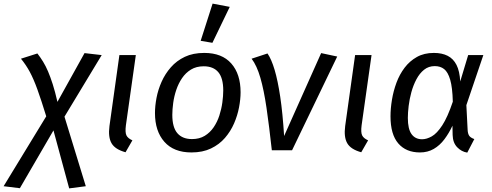

<svg xmlns="http://www.w3.org/2000/svg" viewBox="-93 -832 2724 1063"><path d="M23 -507 114 -536Q131 -514 145.5 -490.5Q160 -467 173 -436.5Q186 -406 199 -365.5Q212 -325 225 -268L264 -186L382 199L290 211L203 -110L163 -188Q135 -279 114 -337Q93 -395 72 -434Q51 -473 23 -507ZM225 -268 375 -538 470 -527 264 -186 203 -110 17 210 -73 199 163 -188Z M568 -527H659L604 -138Q599 -99 607 -82.5Q615 -66 640 -55L602 11Q544 -5 524.5 -39Q505 -73 513 -134Z M967 12Q869 12 817 -47Q765 -106 765 -206Q765 -245 773.5 -290Q782 -335 801.5 -379Q821 -423 853 -459.5Q885 -496 930.5 -517.5Q976 -539 1038 -539Q1136 -539 1187.5 -480.5Q1239 -422 1239 -321Q1239 -283 1230.5 -238Q1222 -193 1203 -149Q1184 -105 1152.5 -68.5Q1121 -32 1075 -10Q1029 12 967 12ZM970 -62Q1011 -62 1040.5 -80Q1070 -98 1090 -127.5Q1110 -157 1121.5 -192.5Q1133 -228 1138 -264.5Q1143 -301 1143 -331Q1143 -400 1115.5 -432.5Q1088 -465 1035 -465Q994 -465 964.5 -447Q935 -429 915 -399.5Q895 -370 883 -334.5Q871 -299 866 -262.5Q861 -226 861 -196Q861 -127 889 -94.5Q917 -62 970 -62ZM1018 -606 1084 -812 1179 -794 1083 -595Z M1300 -507 1388 -536Q1410 -504 1427.5 -445Q1445 -386 1458.5 -296Q1472 -206 1480 -79L1685 -538L1774 -519L1524 0H1412Q1397 -136 1382.5 -235Q1368 -334 1348.5 -401.5Q1329 -469 1300 -507Z M1873 -527H1964L1909 -138Q1904 -99 1912 -82.5Q1920 -66 1945 -55L1907 11Q1849 -5 1829.5 -39Q1810 -73 1818 -134Z M2309 -539Q2354 -539 2385.5 -523Q2417 -507 2434.5 -472.5Q2452 -438 2455 -381L2499 -527H2583L2489 -250L2496 -113Q2497 -93 2504 -81.5Q2511 -70 2533 -62L2494 13Q2462 8 2438 -17Q2414 -42 2413 -85L2412 -136Q2393 -95 2367.5 -61Q2342 -27 2308.5 -7.5Q2275 12 2232 12Q2155 12 2112 -38Q2069 -88 2069 -188Q2069 -231 2077 -279.5Q2085 -328 2102 -374Q2119 -420 2147 -457Q2175 -494 2215 -516.5Q2255 -539 2309 -539ZM2314 -466Q2280 -466 2255 -446Q2230 -426 2212.5 -393Q2195 -360 2184.5 -321.5Q2174 -283 2169.5 -245.5Q2165 -208 2165 -179Q2165 -118 2185.5 -89.5Q2206 -61 2244 -61Q2269 -61 2297.5 -77Q2326 -93 2355.5 -138Q2385 -183 2414 -269Q2412 -348 2399.5 -390.5Q2387 -433 2366 -449.5Q2345 -466 2314 -466Z"/></svg>

Font: Fira Sans Variable
Style: Italic
Weight: 397
Italic angle: -8°
Designer: Carrois Corporate & Edenspiekermann AG
Foundry: Carrois Corporate GbR & Edenspiekermann AG
Version: Version 4.202